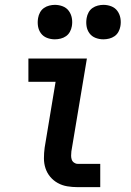

<svg xmlns="http://www.w3.org/2000/svg" viewBox="-20 -771 540 791"><path d="M300 0Q278 0 257 -3.5Q236 -7 218 -17Q200 -27 187 -42.5Q174 -58 167.5 -77.5Q161 -97 161 -119Q161 -141 164 -163L209 -434H97V-530H338L274 -147Q273 -138 273 -129.5Q273 -121 275.5 -113.5Q278 -106 285 -101Q292 -96 300 -96H393V0ZM406 -609Q389 -609 373.5 -615Q358 -621 348.5 -634Q339 -647 336.5 -663.5Q334 -680 337 -697Q339 -709 345 -720Q351 -731 361 -738Q371 -745 383 -748Q395 -751 406 -751Q423 -751 438.5 -745Q454 -739 463.5 -726Q473 -713 476 -696.5Q479 -680 476 -663Q474 -651 468 -640Q462 -629 452 -622Q442 -615 430 -612Q418 -609 406 -609ZM206 -609Q189 -609 173.5 -615Q158 -621 148.5 -634Q139 -647 136.5 -663.5Q134 -680 137 -697Q139 -709 145 -720Q151 -731 161 -738Q171 -745 183 -748Q195 -751 206 -751Q223 -751 238.5 -745Q254 -739 263.5 -726Q273 -713 276 -696.5Q279 -680 276 -663Q274 -651 268 -640Q262 -629 252 -622Q242 -615 230 -612Q218 -609 206 -609Z"/></svg>

Font: Iosevka Curly Slab Oblique
Style: Bold
Weight: 700
Italic angle: -9°
Monospace: yes
Designer: Belleve Invis
Foundry: Belleve Invis
Version: Version 11.1.0; ttfautohint (v1.8.3)